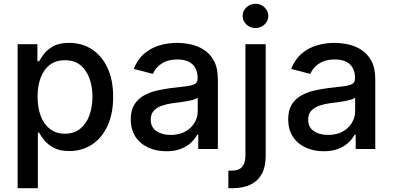

<svg xmlns="http://www.w3.org/2000/svg" viewBox="-20 -776 2046 1000"><path d="M71.8 204.1V-545.9H174.8V-457H183.6Q192.9 -474.1 210.2 -496.6Q227.5 -519 258.8 -535.9Q290 -552.7 340.8 -552.7Q406.7 -552.7 458.3 -519.5Q509.8 -486.3 539.6 -423.3Q569.3 -360.4 569.3 -271.5Q569.3 -183.6 540 -120.4Q510.7 -57.1 459 -23.2Q407.2 10.7 340.8 10.7Q291.5 10.7 260.3 -6.1Q229 -22.9 210.9 -45.4Q192.9 -67.9 183.6 -85H177.2V204.1ZM317.9 -79.6Q365.2 -79.6 397.2 -105Q429.2 -130.4 445.3 -174.1Q461.4 -217.8 461.4 -272.5Q461.4 -326.7 445.3 -369.6Q429.2 -412.6 397.7 -437.5Q366.2 -462.4 317.9 -462.4Q271.5 -462.4 240 -438.7Q208.5 -415 192.1 -372.3Q175.8 -329.6 175.8 -272.5Q175.8 -215.3 192.1 -171.9Q208.5 -128.4 240.5 -104Q272.5 -79.6 317.9 -79.6Z M846.2 11.7Q793.9 11.7 752 -7.6Q710 -26.9 685.5 -64Q661.1 -101.1 661.1 -154.3Q661.1 -200.7 679 -230.2Q696.8 -259.8 727.1 -277.3Q757.3 -294.9 794.7 -303.7Q832 -312.5 870.6 -317.4Q919.9 -322.8 950.4 -326.7Q981 -330.6 995.1 -339.1Q1009.3 -347.7 1009.3 -366.7V-369.1Q1009.3 -400.4 997.3 -422.1Q985.4 -443.8 961.9 -455.1Q938.5 -466.3 903.8 -466.3Q868.2 -466.3 842.8 -455.6Q817.4 -444.8 800.8 -427.5Q784.2 -410.2 776.4 -391.1L676.8 -417Q695.8 -466.3 730.5 -496.1Q765.1 -525.9 809.6 -539.3Q854 -552.7 902.3 -552.7Q935.1 -552.7 971.7 -545.2Q1008.3 -537.6 1041 -517.3Q1073.7 -497.1 1094.2 -459.5Q1114.7 -421.9 1114.7 -362.3V0H1012.7V-74.7H1007.3Q997.1 -54.7 976.6 -34.7Q956.1 -14.6 923.8 -1.5Q891.6 11.7 846.2 11.7ZM868.7 -73.2Q913.1 -73.2 944.6 -90.6Q976.1 -107.9 992.9 -136.2Q1009.8 -164.6 1009.8 -196.3V-267.1Q1003.9 -261.7 987.5 -256.8Q971.2 -252 950.4 -248.5Q929.7 -245.1 910.2 -242.4Q890.6 -239.7 877.4 -238.3Q846.7 -233.9 821.3 -224.9Q795.9 -215.8 780.5 -198.5Q765.1 -181.2 765.1 -152.8Q765.1 -113.3 794.4 -93.3Q823.7 -73.2 868.7 -73.2Z M1258.3 -545.9H1363.8V35.6Q1364.3 90.3 1344.5 127.9Q1324.7 165.5 1286.1 184.8Q1247.6 204.1 1190.9 204.1H1169.4V112.8H1186.5Q1224.6 112.8 1241.2 92.8Q1257.8 72.8 1258.3 35.2ZM1310.5 -629.9Q1283.2 -629.9 1263.4 -648.4Q1243.7 -667 1243.7 -692.9Q1243.7 -719.2 1263.4 -737.8Q1283.2 -756.3 1310.5 -756.3Q1337.9 -756.3 1357.7 -737.8Q1377.4 -719.2 1377.4 -692.9Q1377.4 -667 1357.7 -648.4Q1337.9 -629.9 1310.5 -629.9Z M1666 11.7Q1613.8 11.7 1571.8 -7.6Q1529.8 -26.9 1505.4 -64Q1481 -101.1 1481 -154.3Q1481 -200.7 1498.8 -230.2Q1516.6 -259.8 1546.9 -277.3Q1577.1 -294.9 1614.5 -303.7Q1651.9 -312.5 1690.4 -317.4Q1739.7 -322.8 1770.3 -326.7Q1800.8 -330.6 1814.9 -339.1Q1829.1 -347.7 1829.1 -366.7V-369.1Q1829.1 -400.4 1817.1 -422.1Q1805.2 -443.8 1781.7 -455.1Q1758.3 -466.3 1723.6 -466.3Q1688 -466.3 1662.6 -455.6Q1637.2 -444.8 1620.6 -427.5Q1604 -410.2 1596.2 -391.1L1496.6 -417Q1515.6 -466.3 1550.3 -496.1Q1585 -525.9 1629.4 -539.3Q1673.8 -552.7 1722.2 -552.7Q1754.9 -552.7 1791.5 -545.2Q1828.1 -537.6 1860.8 -517.3Q1893.6 -497.1 1914.1 -459.5Q1934.6 -421.9 1934.6 -362.3V0H1832.5V-74.7H1827.1Q1816.9 -54.7 1796.4 -34.7Q1775.9 -14.6 1743.7 -1.5Q1711.4 11.7 1666 11.7ZM1688.5 -73.2Q1732.9 -73.2 1764.4 -90.6Q1795.9 -107.9 1812.7 -136.2Q1829.6 -164.6 1829.6 -196.3V-267.1Q1823.7 -261.7 1807.4 -256.8Q1791 -252 1770.3 -248.5Q1749.5 -245.1 1730 -242.4Q1710.4 -239.7 1697.3 -238.3Q1666.5 -233.9 1641.1 -224.9Q1615.7 -215.8 1600.3 -198.5Q1585 -181.2 1585 -152.8Q1585 -113.3 1614.3 -93.3Q1643.6 -73.2 1688.5 -73.2Z"/></svg>

Font: Inter V
Style: Weight 500 Optical size 14.0
Weight: 500
Designer: Rasmus Andersson
Foundry: rsms
Version: Version 4.000;git-4fc901f